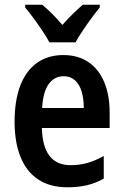

<svg xmlns="http://www.w3.org/2000/svg" viewBox="-20 -786 525 816"><path d="M249 -552Q312 -552 356 -522Q400 -492 423 -437Q446 -382 446 -308V-242H158Q160 -163 190.5 -123.5Q221 -84 280 -84Q318 -84 351.5 -93.5Q385 -103 421 -123V-27Q388 -8 350.5 1Q313 10 267 10Q192 10 142 -23.5Q92 -57 67 -119.5Q42 -182 42 -268Q42 -360 66.5 -423Q91 -486 137.5 -519Q184 -552 249 -552ZM251 -462Q211 -462 187 -429Q163 -396 159 -327H336Q336 -367 327 -397Q318 -427 299 -444.5Q280 -462 251 -462ZM190 -606Q179 -627 161 -654Q143 -681 123.5 -707.5Q104 -734 87 -754V-766H159Q179 -750 201 -728Q223 -706 245 -680Q270 -708 290 -727.5Q310 -747 332 -766H404V-754Q388 -735 368.5 -708.5Q349 -682 331 -655Q313 -628 301 -606Z"/></svg>

Font: Noto Sans Khmer Condensed SemiBold
Style: Regular
Weight: 600
Width: 3
Designer: Danh Hong and the Monotype Design Team
Foundry: Monotype Imaging Inc.
Version: Version 2.004